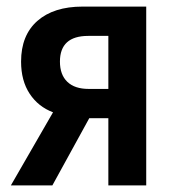

<svg xmlns="http://www.w3.org/2000/svg" viewBox="-20 -563 530 583"><path d="M13 0 141 -222Q96 -239 70 -278.5Q44 -318 44 -376Q44 -456 93.5 -499.5Q143 -543 231 -543H424V0H309V-204H251L139 0ZM249 -293H309V-454H248Q162 -454 162 -376Q162 -336 184.5 -314.5Q207 -293 249 -293Z"/></svg>

Font: Noto Sans Condensed SemiBold
Style: Regular
Weight: 600
Width: 3
Designer: Monotype Design Team
Foundry: Monotype Imaging Inc.
Version: Version 2.013; ttfautohint (v1.8.4.7-5d5b)